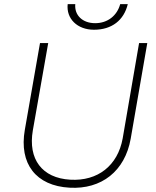

<svg xmlns="http://www.w3.org/2000/svg" viewBox="-20 -910 759 936"><path d="M319 5C475 14 589 -76 617 -233L698 -700H658L578 -235C554 -103 457 -26 322 -34C185 -42 116 -134 140 -274L215 -700H175L101 -277C72 -111 156 -4 319 5ZM438 -765C525 -765 584 -811 603 -890H566C551 -834 505 -797 444 -797C382 -797 342 -836 347 -890H310C302 -819 357 -765 438 -765Z"/></svg>

Font: Fixel Display ExtraLight
Style: Italic
Weight: 200
Italic angle: -10°
Designer: AlfaBravo + MacPaw
Foundry: Kyrylo Tkachov, Marchela Mozhyna, Serhii Makarenko, Maria Weinstein, Zakhar Kryvoshyya
Version: Version 1.210;Glyphs 3.2 (3217)